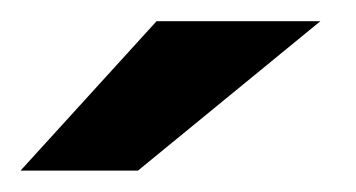

<svg xmlns="http://www.w3.org/2000/svg" viewBox="-20 -731 337 182"><path d="M110.8 -569.3 283.7 -710.9H128.4L-0.5 -569.3Z"/></svg>

Font: Ride
Style: Bold
Weight: 700
Version: Version 3.000